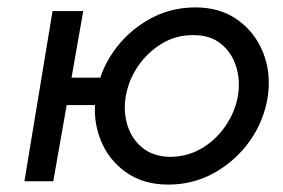

<svg xmlns="http://www.w3.org/2000/svg" viewBox="-20 -490 764 519"><path d="M139 -280H307L294 -206H127ZM205 -460 124 0H46L122 -460ZM239 -230Q249 -297 287 -351Q325 -405 382.5 -437.5Q440 -470 508 -470Q575 -470 622 -436.5Q669 -403 691 -348.5Q713 -294 704 -230Q694 -164 656 -110Q618 -56 560.5 -23.5Q503 9 435 9Q368 9 321 -24Q274 -57 252 -111.5Q230 -166 239 -230ZM320 -230Q313 -189 324.5 -151.5Q336 -114 365 -90.5Q394 -67 439 -66Q485 -66 523.5 -88Q562 -110 588.5 -148Q615 -186 623 -230Q630 -272 618.5 -309.5Q607 -347 578 -371Q549 -395 504 -395Q458 -396 419 -373Q380 -350 354 -312.5Q328 -275 320 -230Z"/></svg>

Font: Jost
Style: Italic
Weight: 400
Italic angle: -5°
Version: Version 3.710